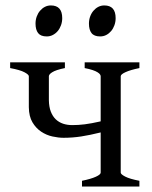

<svg xmlns="http://www.w3.org/2000/svg" viewBox="-20 -682 557 702"><path d="M279.8 0V-21Q313 -27.8 330.6 -35.9Q348.1 -43.9 348.1 -50.8V-197.8Q308.6 -188 276.9 -183.1Q245.1 -178.2 212.4 -178.2Q193.4 -178.2 171.4 -183.1Q149.4 -188 130.4 -200.7Q111.3 -213.4 98.6 -234.9Q85.9 -256.3 85.4 -290V-403.3Q85.4 -409.2 69.6 -417.7Q53.7 -426.3 17.1 -433.1V-454.1H217.3V-433.1Q200.2 -429.7 188.7 -425.8Q177.2 -421.9 170.7 -417.7Q164.1 -413.6 161.4 -409.9Q158.7 -406.2 158.7 -403.3V-315.4Q159.2 -291 165.8 -273.9Q172.4 -256.8 183.8 -245.8Q195.3 -234.9 210.7 -229.7Q226.1 -224.6 244.1 -224.6Q255.4 -224.6 266.6 -225.3Q277.8 -226.1 290 -227.5Q302.2 -229 316.4 -231.7Q330.6 -234.4 348.1 -238.3V-403.3Q348.1 -406.2 345.7 -409.9Q343.3 -413.6 336.7 -417.7Q330.1 -421.9 318.6 -425.8Q307.1 -429.7 289.6 -433.1V-454.1H489.7V-433.1Q456.5 -426.3 439 -418.2Q421.4 -410.2 421.4 -403.3V-50.8Q421.4 -44.9 437.7 -36.4Q454.1 -27.8 489.7 -21V0ZM402.8 -615.7Q402.8 -602.1 398.4 -589.8Q394 -577.6 386.5 -568.6Q378.9 -559.6 368.7 -554.2Q358.4 -548.8 346.2 -548.8Q324.2 -548.8 314.7 -561Q305.2 -573.2 305.2 -595.7Q305.2 -609.4 309.6 -621.6Q314 -633.8 321.8 -642.8Q329.6 -651.9 339.6 -657Q349.6 -662.1 361.3 -662.1Q402.8 -662.1 402.8 -615.7ZM207.5 -615.7Q207.5 -602.1 203.1 -589.8Q198.7 -577.6 191.2 -568.6Q183.6 -559.6 173.3 -554.2Q163.1 -548.8 150.9 -548.8Q128.9 -548.8 119.4 -561Q109.9 -573.2 109.9 -595.7Q109.9 -609.4 114.3 -621.6Q118.7 -633.8 126.5 -642.8Q134.3 -651.9 144.3 -657Q154.3 -662.1 166 -662.1Q207.5 -662.1 207.5 -615.7Z"/></svg>

Font: Gentium Unicode
Style: Regular
Weight: 400
Version: Version 1.009